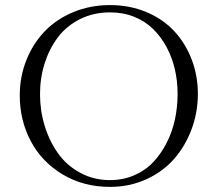

<svg xmlns="http://www.w3.org/2000/svg" viewBox="-20 -731 856 759"><path d="M58.1 -354Q58.1 -427.2 84 -492.7Q109.9 -558.1 156 -606.4Q202.1 -654.8 269.3 -682.9Q336.4 -710.9 415 -710.9Q493.2 -710.9 559.1 -683.1Q625 -655.3 669.2 -607.4Q713.4 -559.6 737.8 -495.6Q762.2 -431.6 762.2 -359.9Q762.2 -286.6 737.3 -220Q712.4 -153.3 668.2 -102.8Q624 -52.2 558.1 -22.2Q492.2 7.8 415 7.8Q309.1 7.8 226.8 -42Q144.5 -91.8 101.3 -173.8Q58.1 -255.9 58.1 -354ZM138.2 -358.9Q138.2 -293.5 156.7 -233.2Q175.3 -172.9 209.5 -124.8Q243.7 -76.7 297.1 -47.9Q350.6 -19 415 -19Q466.3 -19 510.5 -38.1Q554.7 -57.1 585.7 -90.1Q616.7 -123 638.9 -166.5Q661.1 -210 671.6 -259Q682.1 -308.1 682.1 -359.9Q682.1 -409.7 671.4 -456.5Q660.6 -503.4 638.7 -544.4Q616.7 -585.4 585.4 -616.2Q554.2 -647 510.5 -664.6Q466.8 -682.1 415 -682.1Q349.6 -682.1 296.1 -655.3Q242.7 -628.4 208.7 -583.3Q174.8 -538.1 156.5 -480.5Q138.2 -422.9 138.2 -358.9Z"/></svg>

Font: Dehuti
Style: Book
Weight: 400
Version: Version 1.2